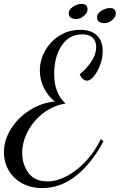

<svg xmlns="http://www.w3.org/2000/svg" viewBox="-35 -871 610 978"><path d="M-15 -95Q-15 -156 20 -213Q55 -270 114.5 -308.5Q174 -347 244 -354Q206 -385 187 -426.5Q168 -468 168 -512Q168 -565 195 -613Q222 -661 269 -690Q316 -719 374 -719Q429 -719 458.5 -691Q488 -663 488 -611Q488 -575 475 -540Q462 -505 443 -482.5Q424 -460 408 -460Q397 -460 387 -469Q377 -478 371 -492Q455 -565 455 -631Q455 -662 437 -679Q419 -696 384 -696Q317 -696 279 -638.5Q241 -581 241 -495Q241 -394 299 -344Q235 -333 184.5 -294Q134 -255 106 -200.5Q78 -146 78 -92Q78 -35 109.5 9Q141 53 206 53Q257 53 310 23.5Q363 -6 407 -55Q451 -104 478 -162L492 -152Q436 -44 356 21.5Q276 87 180 87Q122 87 77.5 62.5Q33 38 9 -3.5Q-15 -45 -15 -95ZM315 -804Q315 -822 336.5 -836.5Q358 -851 381 -851Q411 -851 411 -823Q411 -806 392.5 -790Q374 -774 352 -774Q336 -774 325.5 -781.5Q315 -789 315 -804ZM459 -783Q459 -801 480.5 -815.5Q502 -830 525 -830Q555 -830 555 -802Q555 -785 536.5 -769Q518 -753 496 -753Q480 -753 469.5 -760.5Q459 -768 459 -783Z"/></svg>

Font: Dancing Script
Style: Regular
Weight: 400
Designer: Pablo Impallari
Foundry: Pablo Impallari
Version: Version 2.000